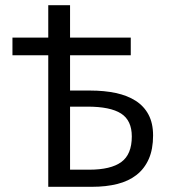

<svg xmlns="http://www.w3.org/2000/svg" viewBox="-20 -720 654 740"><path d="M166 0V-507H28V-575H166V-700H250V-575H484V-507H250V-371H328Q382 -371 426.5 -361.5Q471 -352 503 -331.5Q535 -311 552.5 -278Q570 -245 570 -198Q570 -145 553.5 -107.5Q537 -70 506.5 -46Q476 -22 432.5 -11Q389 0 334 0ZM250 -66H324Q407 -66 447.5 -95.5Q488 -125 488 -194Q488 -256 446.5 -282.5Q405 -309 317 -309H250Z"/></svg>

Font: Pinyin1712
Style: Regular
Weight: 400
Version: Version 1